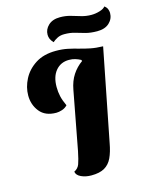

<svg xmlns="http://www.w3.org/2000/svg" viewBox="-131 -967 862 1076"><g transform="rotate(-15 300.0 -429.0)"><path d="M264 22Q231 22 205 10Q179 -2 176 -23Q199 -34 207.5 -57Q216 -80 226 -129L290 -468Q299 -517 322 -552Q345 -587 379 -611L376 -618Q361 -626 345 -631Q329 -636 309 -636Q261 -636 232 -601.5Q203 -567 203 -507Q203 -478 209 -452Q215 -426 230 -394Q217 -380 198.5 -374Q180 -368 165 -368Q101 -368 69 -408Q37 -448 37 -502Q37 -550 61 -596.5Q85 -643 132.5 -673.5Q180 -704 251 -704Q289 -704 319.5 -697.5Q350 -691 379.5 -682.5Q409 -674 441 -667.5Q473 -661 514 -660L409 -127Q400 -77 384.5 -44Q369 -11 340.5 5.5Q312 22 264 22ZM505 -750Q466 -750 437 -758Q408 -766 381.5 -774Q355 -782 321 -782Q297 -782 280 -773Q263 -764 252 -754Q239 -768 234.5 -779.5Q230 -791 230 -803Q230 -834 254.5 -857Q279 -880 322 -880Q354 -880 382 -872Q410 -864 438 -855.5Q466 -847 497 -847Q521 -847 545.5 -854.5Q570 -862 578 -874Q591 -865 595.5 -853Q600 -841 600 -831Q600 -797 575 -773.5Q550 -750 505 -750Z"/></g></svg>

Font: Sansita Swashed
Style: Bold
Weight: 700
Designer: Pablo Cosgaya
Foundry: Omnibus-Type
Version: Version 1.003; ttfautohint (v1.8.3)